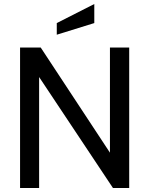

<svg xmlns="http://www.w3.org/2000/svg" viewBox="-20 -937 744 957"><path d="M80 -700H183L528 -176V-700H624V0H543L175 -553V0H80ZM263 -822 450 -917V-822L263 -764Z"/></svg>

Font: Cabin
Style: Regular
Weight: 400
Designer: Pablo Impallari
Foundry: Pablo Impallari. http://www.impallari.com Igino Marini. http://www.ikern.com
Version: Version 2.001